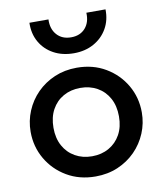

<svg xmlns="http://www.w3.org/2000/svg" viewBox="-86 -830 776 913"><g transform="rotate(-10 302.0 -373.0)"><path d="M302.2 15Q224.2 15 163.6 -20.8Q103 -56.6 68.4 -116.2Q33.8 -175.9 33.8 -247.5Q33.8 -300.2 53.7 -347.7Q73.5 -395.2 109.6 -431.7Q145.8 -468.1 194.8 -489.1Q243.8 -510 302.2 -510Q380.1 -510 440.8 -474.2Q501.4 -438.4 536 -378.8Q570.6 -319.1 570.6 -247.5Q570.6 -194.8 550.7 -147.3Q530.9 -99.8 494.9 -63.3Q458.9 -26.9 409.9 -5.9Q360.8 15 302.2 15ZM302.2 -82.5Q348 -82.5 383.7 -102.8Q419.4 -123 439.9 -159.9Q460.3 -196.9 460.3 -247.5Q460.3 -298.1 440 -335.2Q419.6 -372.3 383.9 -392.4Q348.2 -412.5 302.2 -412.5Q256.2 -412.5 220.5 -392.4Q184.8 -372.3 164.4 -335.2Q144.1 -298.1 144.1 -247.5Q144.1 -196.9 164.5 -159.9Q184.9 -123 220.7 -102.8Q256.4 -82.5 302.2 -82.5ZM302.2 -580Q246.4 -580 204.4 -603.1Q162.4 -626.1 139.5 -666.6Q116.6 -707 118.2 -759.5H210.1Q208.2 -713.4 233.5 -685.1Q258.7 -656.9 302.2 -656.9Q345.7 -656.9 370.6 -685.1Q395.5 -713.4 393.1 -759.5H485.6Q486.9 -707.7 463.6 -667.1Q440.3 -626.5 398.4 -603.2Q356.4 -580 302.2 -580Z"/></g></svg>

Font: Geologica Thin
Style: Regular
Weight: 100
Version: Version 1.010;gftools[0.9.28]